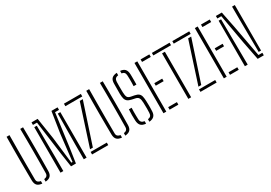

<svg xmlns="http://www.w3.org/2000/svg" viewBox="16 -1499 3244 2302"><g transform="rotate(-30 1638.0 -348.0)"><path d="M148 4Q101.5 0 79.8 -22Q58 -44 57 -91Q56.5 -140 55.8 -209.5Q55 -279 55 -360.5Q55 -442 55.5 -528Q56 -614 57 -696H97Q96 -600.5 95.5 -495Q95 -389.5 95 -284.5Q95 -179.5 96 -86Q96 -59.5 109.8 -46.8Q123.5 -34 148 -30.5ZM194 4V-30.5Q219.5 -34 232.8 -47.2Q246 -60.5 246 -87Q247 -161.5 247.5 -237.2Q248 -313 248 -389.8Q248 -466.5 247.5 -543.2Q247 -620 246 -696H285Q286 -639.5 286.5 -563Q287 -486.5 287 -402.2Q287 -318 286.5 -237.2Q286 -156.5 285 -91Q284.5 -45.5 263 -22.8Q241.5 0 194 4Z M549 -3 520 -198 458 -661H402V-696H487L532 -406L575 -39H591L633 -406L678 -696H763V-661H708L646 -198L617 -3ZM402 0V-630H437L441 -200V0ZM724 0V-200L728 -630H763V0Z M849 -66 1032 -630H1074L888 -66ZM839 0V-35H1063V0ZM851 -661V-696H1085V-661Z M1251 4Q1204.5 0 1182.8 -22Q1161 -44 1160 -91Q1159.5 -140 1158.8 -209.5Q1158 -279 1158 -360.5Q1158 -442 1158.5 -528Q1159 -614 1160 -696H1200Q1199 -600.5 1198.5 -495Q1198 -389.5 1198 -284.5Q1198 -179.5 1199 -86Q1199 -59.5 1212.8 -46.8Q1226.5 -34 1251 -30.5ZM1297 4V-30.5Q1322.5 -34 1335.8 -47.2Q1349 -60.5 1349 -87Q1350 -161.5 1350.5 -237.2Q1351 -313 1351 -389.8Q1351 -466.5 1350.5 -543.2Q1350 -620 1349 -696H1388Q1389 -639.5 1389.5 -563Q1390 -486.5 1390 -402.2Q1390 -318 1389.5 -237.2Q1389 -156.5 1388 -91Q1387.5 -45.5 1366 -22.8Q1344.5 0 1297 4Z M1630.5 4V-30.5Q1657.5 -34.5 1669.5 -48.5Q1681.5 -62.5 1682.5 -89Q1684 -117.5 1684 -146.5Q1684 -175.5 1682.5 -230Q1681 -275 1669.2 -295.2Q1657.5 -315.5 1627.5 -322L1580.5 -332Q1543 -340 1524 -355.2Q1505 -370.5 1498.2 -396.2Q1491.5 -422 1490.5 -461Q1490 -489 1490.8 -528.5Q1491.5 -568 1491.5 -604Q1491.5 -650.5 1513.2 -673.5Q1535 -696.5 1584.5 -700V-665.5Q1555.5 -662 1543.5 -647Q1531.5 -632 1530.5 -607Q1529 -582.5 1529.5 -540.2Q1530 -498 1530.5 -461Q1532 -416 1542.2 -395.5Q1552.5 -375 1587.5 -368L1634.5 -359Q1671.5 -352 1689.5 -336.8Q1707.5 -321.5 1713.8 -295.5Q1720 -269.5 1721.5 -231Q1722.5 -196.5 1723 -177.8Q1723.5 -159 1723.2 -140.2Q1723 -121.5 1721.5 -87Q1719.5 -43 1696.5 -21.5Q1673.5 0 1630.5 4ZM1584.5 4Q1535.5 0 1514 -24Q1492.5 -48 1490.5 -95Q1489 -126 1488.8 -167.5Q1488.5 -209 1491.5 -248H1529.5Q1528 -226 1527.8 -197Q1527.5 -168 1528 -139.2Q1528.5 -110.5 1529.5 -89Q1530.5 -61.5 1544.2 -47.8Q1558 -34 1584.5 -30.5ZM1679.5 -460Q1680.5 -484.5 1681 -506.8Q1681.5 -529 1681.2 -553.2Q1681 -577.5 1679.5 -608Q1678.5 -634.5 1666.8 -648.2Q1655 -662 1630.5 -665.5V-700Q1674 -696 1695.2 -673.5Q1716.5 -651 1718.5 -603Q1719 -591.5 1719.2 -568.2Q1719.5 -545 1719.2 -516.2Q1719 -487.5 1718.5 -460Z M1827.5 0V-696H1866.5V0ZM1912.5 0V-35H2033.5V0ZM1912.5 -332V-367H2021.5V-332ZM1912.5 -661V-696H2033.5V-661Z M2171.5 0V-630H2210.5V0ZM2068.5 -661V-696H2313.5V-661Z M2349.5 -66 2532.5 -630H2574.5L2388.5 -66ZM2339.5 0V-35H2563.5V0ZM2351.5 -661V-696H2585.5V-661Z M2663.5 0V-696H2702.5V0ZM2748.5 0V-35H2869.5V0ZM2748.5 -332V-367H2857.5V-332ZM2748.5 -661V-696H2869.5V-661Z M3131.5 0 3081.5 -255 3009.5 -661H2954.5V-696H3036.5L3080.5 -477L3162.5 -35H3216.5V0ZM2954.5 0V-630H2988.5L2991.5 -259L2993.5 0ZM3216.5 -66H3183.5L3179.5 -464L3178.5 -696H3216.5Z"/></g></svg>

Font: Big Shoulders Stencil Text SC Thin
Style: Regular
Weight: 100
Designer: Patric King
Foundry: XO Type Co
Version: Version 2.001